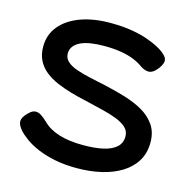

<svg xmlns="http://www.w3.org/2000/svg" viewBox="-105 -802 916 925"><g transform="rotate(15 352.5 -340.0)"><path d="M357 19Q296 19 247 9Q198 -1 160.5 -17Q123 -33 97 -52Q71 -71 56 -88Q42 -105 38 -118.5Q34 -132 40.5 -146Q47 -160 64 -176Q80 -192 95 -193Q110 -194 124.5 -184.5Q139 -175 156 -159Q186 -128 236.5 -112Q287 -96 358 -96Q417 -96 458.5 -105.5Q500 -115 522.5 -135.5Q545 -156 545 -189Q545 -216 525.5 -233.5Q506 -251 473.5 -263.5Q441 -276 400 -285.5Q359 -295 315 -306Q277 -314 239 -325Q201 -336 167 -350.5Q133 -365 106.5 -386Q80 -407 65 -436.5Q50 -466 50 -505Q50 -565 86 -608.5Q122 -652 186 -675.5Q250 -699 335 -699Q391 -699 435.5 -692Q480 -685 513 -674Q546 -663 569 -651.5Q592 -640 605 -630Q631 -611 633.5 -594Q636 -577 617 -551Q597 -524 577.5 -520.5Q558 -517 532 -533Q511 -549 482.5 -560.5Q454 -572 417.5 -578Q381 -584 334 -584Q298 -584 268.5 -579.5Q239 -575 217.5 -565Q196 -555 184.5 -539.5Q173 -524 173 -504Q173 -480 191 -464Q209 -448 239.5 -437.5Q270 -427 309 -418.5Q348 -410 390 -401Q439 -390 489 -375Q539 -360 579 -337.5Q619 -315 644 -279.5Q669 -244 669 -192Q669 -139 645 -99.5Q621 -60 578 -33.5Q535 -7 478.5 6Q422 19 357 19Z"/></g></svg>

Font: Fredoka SemiExpanded Medium
Style: Regular
Weight: 500
Width: 6
Designer: Ben Nathan
Foundry: Milena B. Brandão, Ben Nathan
Version: Version 2.001